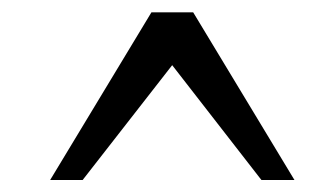

<svg xmlns="http://www.w3.org/2000/svg" viewBox="-20 -728 540 312"><path d="M226.1 -708H293.9L458.5 -435.5H404.8L259.8 -622.1L114.3 -435.5H61.5Z"/></svg>

Font: Caudex
Style: Bold
Weight: 700
Version: Version 1.01